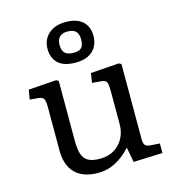

<svg xmlns="http://www.w3.org/2000/svg" viewBox="-120 -916 943 1032"><g transform="rotate(-15 351.5 -400.5)"><path d="M300 14Q217 14 173 -29.5Q129 -73 129 -157V-396Q129 -432 122 -444Q115 -456 92 -458L45 -462L54 -515L209 -526L222 -519V-186Q222 -144 230 -115Q238 -86 261 -71.5Q284 -57 328 -57Q374 -57 407.5 -77Q441 -97 459.5 -131.5Q478 -166 478 -208V-396Q478 -428 472.5 -442Q467 -456 441 -458L392 -462L400 -515L558 -526L571 -519V-102Q571 -79 578 -69Q585 -59 605 -57L660 -53V0L498 6L483 -75H480Q451 -44 422 -24.5Q393 -5 363 4.5Q333 14 300 14ZM337 -590Q271 -590 239.5 -619.5Q208 -649 208 -701Q208 -733 223 -758.5Q238 -784 267 -799.5Q296 -815 339 -815Q401 -815 433 -785.5Q465 -756 465 -705Q465 -670 450 -644Q435 -618 406.5 -604Q378 -590 337 -590ZM338 -644Q361 -644 373.5 -650.5Q386 -657 391 -670.5Q396 -684 396 -703Q396 -722 390 -735.5Q384 -749 371 -756Q358 -763 336 -763Q314 -763 301 -755.5Q288 -748 282 -735Q276 -722 276 -703Q276 -685 282 -671.5Q288 -658 301.5 -651Q315 -644 338 -644Z"/></g></svg>

Font: Literata Variable Black
Style: Regular
Weight: 900
Designer: Latin by Veronika Burian and Jose Scaglione. Greek by Irene Vlachou. Cyrillic by Vera Evstafieva.
Foundry: TypeTogether
Version: Version 3.021